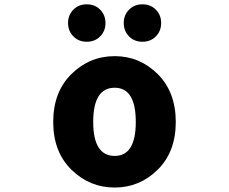

<svg xmlns="http://www.w3.org/2000/svg" viewBox="-20 -838 1040 872"><path d="M501 13.7Q386.7 13.7 304.2 -67.4Q221.7 -148.4 221.7 -284.2Q221.7 -419.9 304.2 -501.5Q386.7 -583 501 -583Q614.3 -583 696.3 -501.5Q778.3 -419.9 778.3 -284.2Q778.3 -148.4 696.3 -67.4Q614.3 13.7 501 13.7ZM501 -129.9Q596.7 -129.9 596.7 -284.2Q596.7 -439.5 501 -439.5Q403.3 -439.5 403.3 -284.2Q403.3 -129.9 501 -129.9ZM435.1 -672.9Q411.1 -648.4 374 -648.4Q336.9 -648.4 313 -672.9Q289.1 -697.3 289.1 -733.4Q289.1 -769.5 313 -793.9Q336.9 -818.4 374 -818.4Q411.1 -818.4 435.1 -793.9Q459 -769.5 459 -733.4Q459 -697.3 435.1 -672.9ZM688 -672.9Q664.1 -648.4 627 -648.4Q589.8 -648.4 565.9 -672.9Q542 -697.3 542 -733.4Q542 -769.5 565.9 -793.9Q589.8 -818.4 627 -818.4Q664.1 -818.4 688 -793.9Q711.9 -769.5 711.9 -733.4Q711.9 -697.3 688 -672.9Z"/></svg>

Font: GenEi Gothic M Heavy
Style: Regular
Weight: 800
Designer: o_tamon (Modified); [Source Han Sans]
Ryoko NISHIZUKA  (kana & ideographs); Paul D. Hunt (Latin, Greek & Cyrillic); Wenl
Version: Version 1.1a;Original Version 1.004